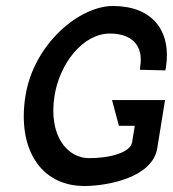

<svg xmlns="http://www.w3.org/2000/svg" viewBox="-20 -610 577 641"><path d="M65 -290C37 -114 115 11 262 11C336 11 489 -16 505 -115L531 -276H354L377 -190H430L421 -135C415 -101 349 -82 277 -82C206 -82 141 -155 162 -290C179 -397 256 -498 347 -498C418 -498 460 -460 448 -387L447 -377L532 -375L534 -385C553 -508 488 -590 357 -590C245 -590 93 -464 65 -290Z"/></svg>

Font: Charger Pro
Style: ExBdNarObl
Weight: 400
Designer: Jasper
Foundry: Cannot Into Space Fonts
Version: Version 1.09